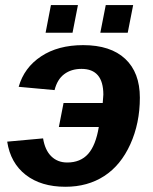

<svg xmlns="http://www.w3.org/2000/svg" viewBox="-20 -712 592 742"><path d="M301.3 -537.6Q407.2 -537.6 463.9 -484.6Q520.5 -431.6 520.5 -334.5Q520.5 -235.8 483.6 -154.5Q446.8 -73.2 382.8 -31.7Q318.8 9.8 232.9 9.8Q138.7 9.8 79.6 -36.1Q20.5 -82 7.8 -164.6L146.5 -177.2Q153.8 -131.8 178.2 -107.9Q202.6 -84 239.7 -84Q291 -84 320.6 -117.2Q350.1 -150.4 361.8 -221.2H207.5L225.6 -314H377L379.4 -346.2Q379.4 -445.8 294.9 -445.8Q255.4 -445.8 228.3 -425.5Q201.2 -405.3 190.9 -363.8L52.2 -376.5Q73.2 -450.7 138.7 -494.1Q204.1 -537.6 301.3 -537.6ZM367.7 -585.4 388.7 -692.4H494.6L473.6 -585.4ZM156.2 -585.4 176.8 -692.4H281.2L260.3 -585.4Z"/></svg>

Font: Liberation Sans
Style: Bold Italic
Weight: 700
Italic angle: -12°
Designer: Steve Matteson
Foundry: Ascender Corporation
Version: Version 2.1.5